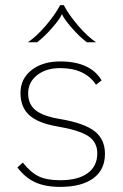

<svg xmlns="http://www.w3.org/2000/svg" viewBox="-20 -720 482 750"><path d="M48 -66 69 -85Q100 -46 131.5 -31Q163 -16 215 -16Q285 -16 322.5 -43.5Q360 -71 360 -121Q360 -165 324.5 -188.5Q289 -212 199 -227Q127 -240 93.5 -271Q60 -302 60 -357Q60 -412 103 -446Q146 -480 215 -480Q333 -480 377 -406L355 -389Q312 -454 215 -454Q160 -454 125 -426.5Q90 -399 90 -355Q90 -313 119 -289.5Q148 -266 215 -255Q309 -239 349.5 -207.5Q390 -176 390 -119Q390 -57 344.5 -23.5Q299 10 215 10Q157 10 117.5 -8Q78 -26 48 -66ZM215 -700H229Q249 -662 285.5 -619.5Q322 -577 355 -555H319Q292 -575 260.5 -611Q229 -647 222 -665Q215 -647 183.5 -611Q152 -575 125 -555H89Q122 -577 158.5 -619.5Q195 -662 215 -700Z"/></svg>

Font: KoHo ExtraLight
Style: Regular
Weight: 275
Version: Version 1.000; ttfautohint (v1.6)